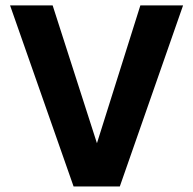

<svg xmlns="http://www.w3.org/2000/svg" viewBox="-20 -670 694 690"><path d="M16.2 -650.5 244.4 0H410.6L637.9 -650.5H484.4L328.4 -155.3L169.2 -650.5Z"/></svg>

Font: Overused Grotesk Light
Style: Regular
Weight: 300
Designer: RandomMaerks
Version: Version 0.005